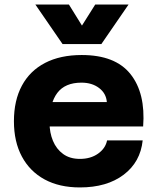

<svg xmlns="http://www.w3.org/2000/svg" viewBox="-20 -809 690 841"><path d="M330 12Q240 12 175.5 -23Q111 -58 76 -123Q41 -188 41 -278Q41 -369 76 -434Q111 -499 177.5 -533.5Q244 -568 338 -568Q485 -568 551.5 -484.5Q618 -401 607 -255H165L166 -362H448Q445 -400 414 -423.5Q383 -447 337 -447Q265 -447 231 -402Q197 -357 197 -271Q197 -228 212 -192Q227 -156 256.5 -134.5Q286 -113 330 -113Q377 -113 409.5 -136Q442 -159 449 -194H605Q595 -99 521.5 -43.5Q448 12 330 12ZM135 -789H282L339 -697L397 -789H543L424 -616H254Z"/></svg>

Font: Azeret Mono Thin
Style: Bold
Weight: 700
Version: Version 1.002